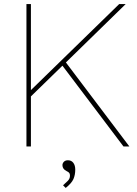

<svg xmlns="http://www.w3.org/2000/svg" viewBox="-20 -720 676 944"><path d="M110 0V-700H132V-277L566 -700H598L304 -413L616 0H587L287 -397L132 -246V0ZM303 204 290 191Q301 181 312.5 170Q324 159 324 144Q324 136 321 131Q318 126 307 121Q287 111 287 92Q287 83 294 75.5Q301 68 314 68Q331 68 340.5 80.5Q350 93 350 114Q350 140 341 160.5Q332 181 303 204Z"/></svg>

Font: Lexend Thin
Style: Regular
Weight: 100
Designer: Bonnie Shaver-Troup, Thomas Jockin
Foundry: Lexend
Version: Version 1.007; ttfautohint (v1.8.3)